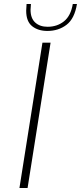

<svg xmlns="http://www.w3.org/2000/svg" viewBox="-20 -948 408 968"><path d="M194 -733H235L119 0H78ZM112 -894Q112 -904 114 -928H136Q134 -906 134 -899Q134 -856 157.5 -834.5Q181 -813 220 -813Q268 -813 302.5 -840.5Q337 -868 347 -928H368Q356 -854 315.5 -823Q275 -792 219 -792Q172 -792 142 -816Q112 -840 112 -894Z"/></svg>

Font: Exo ExtraLight
Style: Italic
Weight: 275
Italic angle: -9°
Designer: Natanael Gama
Foundry: Natanael Gama
Version: Version 1.500; ttfautohint (v1.6)